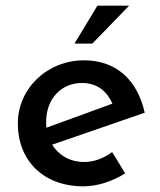

<svg xmlns="http://www.w3.org/2000/svg" viewBox="-20 -648 565 678"><path d="M436 -628H324L243 -494H306ZM275 10C324 10 379 -8 422 -36L376 -111C346 -89 313 -76 277 -76C228 -76 188 -99 164 -137L491 -250C465 -367 389 -435 277 -435C147 -435 43 -336 43 -212C43 -83 131 10 275 10ZM143 -218C143 -298 195 -355 270 -355C327 -355 360 -321 377 -282L144 -197C143 -203 143 -211 143 -218Z"/></svg>

Font: Reem Kufi
Style: Regular
Weight: 400
Designer: Khaled Hosny
Version: Version 0.007